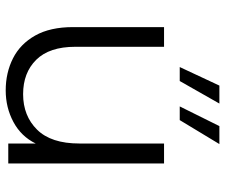

<svg xmlns="http://www.w3.org/2000/svg" viewBox="-78 -702 789 673"><g transform="rotate(90 316.5 -365.5)"><path d="M144 -235Q144 -144 189.5 -98Q235 -52 310 -52Q386 -52 434.5 -101Q483 -150 483 -249V-546H553V0H483V-96Q458 -45 407.5 -18Q357 9 297 9Q235 9 184.5 -16.5Q134 -42 104.5 -94.5Q75 -147 75 -227V-546H144ZM343 -740 264 -601H215L280 -740ZM485 -740 401 -601H353L422 -740Z"/></g></svg>

Font: Poppins Light
Style: Regular
Weight: 300
Designer: Ninad Kale (Devanagari), Jonny Pinhorn (Latin)
Version: Version 5.002